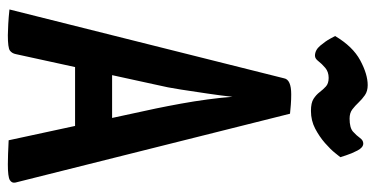

<svg xmlns="http://www.w3.org/2000/svg" viewBox="-248 -684 934 477"><g transform="rotate(90 218.5 -445.0)"><path d="M67 2Q58 2 39.5 1Q21 0 3 -2L174 -684Q177 -702 214 -702Q227 -702 240 -701Q253 -700 262 -699L433 -17Q435 -8 427 -3Q419 2 388 2Q378 2 363 1.5Q348 1 328 0L249 -366Q243 -395 237 -428Q231 -461 226.5 -494.5Q222 -528 220 -556Q217 -528 212 -494.5Q207 -461 202 -428Q197 -395 190 -366L114 -18Q112 -8 105 -3Q98 2 67 2ZM113 -165V-257H343V-165ZM255 -751Q235 -751 225 -757.5Q215 -764 208.5 -772.5Q202 -781 194.5 -788Q187 -795 173 -795Q158 -795 148 -786.5Q138 -778 131.5 -769.5Q125 -761 118 -761Q104 -761 93 -774Q82 -787 75.5 -799Q69 -811 69 -811Q95 -855 129.5 -873.5Q164 -892 191 -892Q206 -892 216 -885Q226 -878 234 -869.5Q242 -861 251 -854Q260 -847 274 -847Q297 -847 306.5 -855.5Q316 -864 322 -872.5Q328 -881 336 -881Q346 -881 353.5 -866.5Q361 -852 365.5 -838Q370 -824 370 -824Q369 -823 360 -811.5Q351 -800 335 -786Q319 -772 299 -761.5Q279 -751 255 -751Z"/></g></svg>

Font: Yanone Kaffeesatz ExtraLight SemiBold
Style: Regular
Weight: 600
Version: Version 2.003